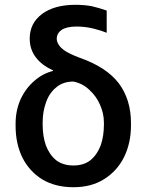

<svg xmlns="http://www.w3.org/2000/svg" viewBox="-20 -781 618 811"><path d="M105.5 -618.2Q105.5 -682.6 157.2 -721.7Q209 -760.7 298.8 -760.7Q335.9 -760.7 367.2 -754.9Q397.5 -748 430.7 -736.3Q430.7 -705.1 430.7 -642.6Q410.2 -651.4 375 -660.2Q339.8 -668.9 303.7 -668.9Q262.7 -668.9 241.2 -655.3Q219.7 -640.6 219.7 -617.2Q219.7 -605.5 227.5 -592.8Q235.4 -579.1 255.9 -565.4Q277.3 -551.8 316.4 -537.1Q428.7 -498 481.4 -429.7Q533.2 -360.4 533.2 -261.7Q533.2 -257.8 533.2 -251Q533.2 -176.8 503.9 -117.2Q474.6 -58.6 419.9 -24.4Q366.2 9.8 290 9.8Q213.9 9.8 158.2 -23.4Q103.5 -57.6 74.2 -116.2Q45.9 -174.8 45.9 -249Q45.9 -252 45.9 -258.8Q45.9 -313.5 66.4 -360.4Q87.9 -407.2 124 -438.5Q160.2 -470.7 204.1 -481.4Q204.1 -482.4 203.1 -484.4Q157.2 -504.9 131.8 -538.1Q105.5 -572.3 105.5 -618.2ZM160.2 -263.7Q160.2 -260.7 160.2 -253.9Q160.2 -206.1 173.8 -167Q188.5 -127.9 216.8 -104.5Q246.1 -82 290 -82Q334 -82 362.3 -104.5Q390.6 -127.9 405.3 -167Q418.9 -206.1 418.9 -253.9Q418.9 -257.8 418.9 -263.7Q418.9 -301.8 402.3 -338.9Q386.7 -375 357.4 -401.4Q329.1 -428.7 290 -436.5Q246.1 -436.5 217.8 -412.1Q188.5 -388.7 174.8 -349.6Q160.2 -310.5 160.2 -263.7Z"/></svg>

Font: DeepSea
Style: Medium
Weight: 500
Designer: Stem
Version: Version 3.019;git-0a5106e0b